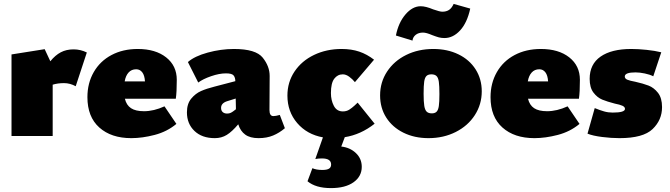

<svg xmlns="http://www.w3.org/2000/svg" viewBox="-20 -697 3435 984"><path d="M425 -428 368 -255Q339 -271 308 -271Q276 -271 250 -263V0H39V-418L209 -445L238 -383Q263 -414 291.5 -429Q320 -444 357 -444Q393 -444 425 -428Z M823 -152 884 -62Q836 -22 772.5 -5.5Q709 11 653 11Q550 11 489 -43.5Q428 -98 428 -199Q428 -271 460.5 -327.5Q493 -384 551.5 -415Q610 -446 686 -446Q777 -446 831.5 -403Q886 -360 886 -288Q886 -225 881 -191H620Q628 -158 651.5 -142.5Q675 -127 718 -127Q768 -127 823 -152ZM619 -280H723Q721 -311 709 -326.5Q697 -342 678 -342Q654 -342 639 -325.5Q624 -309 619 -280Z M1440 -40Q1412 -16 1379.5 -2.5Q1347 11 1305 11Q1262 11 1237 -7Q1212 -25 1201 -60Q1169 -22 1142 -5.5Q1115 11 1081 11Q1015 11 976.5 -26Q938 -63 938 -121Q938 -165 960 -191.5Q982 -218 1010.5 -230.5Q1039 -243 1079 -253L1186 -281Q1186 -299 1177.5 -310Q1169 -321 1138 -321Q1104 -321 1062 -306.5Q1020 -292 996 -274L943 -379Q977 -409 1044.5 -427.5Q1112 -446 1179 -446Q1291 -446 1326.5 -401.5Q1362 -357 1362 -308L1361 -133Q1361 -102 1381 -102Q1393 -102 1414 -108ZM1189 -137V-147L1188 -192L1143 -178Q1113 -168 1113 -144Q1113 -130 1121.5 -122.5Q1130 -115 1144 -115Q1155 -115 1163 -119Q1171 -123 1178.5 -129Q1186 -135 1189 -137Z M1834 158Q1834 207 1792 237Q1750 267 1676 267Q1598 267 1556 232L1581 165Q1601 174 1632 174Q1655 174 1666 167.5Q1677 161 1677 146Q1677 115 1630 115Q1611 115 1596 118L1635 7Q1553 -8 1503 -66.5Q1453 -125 1453 -207Q1453 -276 1489.5 -330.5Q1526 -385 1589.5 -415.5Q1653 -446 1731 -446Q1781 -446 1821 -432.5Q1861 -419 1897 -391L1799 -276Q1786 -292 1769.5 -304Q1753 -316 1737 -316Q1710 -316 1693 -293.5Q1676 -271 1676 -220Q1676 -183 1691 -154.5Q1706 -126 1737 -126Q1756 -126 1770 -135Q1784 -144 1796.5 -155.5Q1809 -167 1813 -171L1900 -63Q1829 -7 1747 6L1729 54Q1774 59 1804 87.5Q1834 116 1834 158Z M1928 -208Q1928 -276 1964 -330.5Q2000 -385 2062 -415.5Q2124 -446 2201 -446Q2273 -446 2329.5 -418.5Q2386 -391 2417.5 -341.5Q2449 -292 2449 -229Q2449 -162 2413.5 -107Q2378 -52 2315.5 -20.5Q2253 11 2176 11Q2104 11 2047.5 -17Q1991 -45 1959.5 -94.5Q1928 -144 1928 -208ZM2232 -215Q2232 -257 2229 -278Q2226 -299 2217 -307.5Q2208 -316 2191 -316Q2174 -316 2165.5 -307.5Q2157 -299 2154 -278.5Q2151 -258 2151 -217Q2151 -175 2154.5 -154Q2158 -133 2167 -124.5Q2176 -116 2193 -116Q2209 -116 2217.5 -124.5Q2226 -133 2229 -153.5Q2232 -174 2232 -215ZM2009 -515Q2022 -581 2058 -623Q2094 -665 2136 -665Q2162 -665 2200 -649Q2234 -637 2247 -637Q2267 -637 2281 -646Q2295 -655 2305 -677L2390 -653Q2374 -580 2338 -541Q2302 -502 2258 -502Q2242 -502 2229 -505.5Q2216 -509 2195 -517Q2165 -530 2148 -530Q2125 -530 2110.5 -518.5Q2096 -507 2094 -489Z M2889 -152 2950 -62Q2902 -22 2838.5 -5.5Q2775 11 2719 11Q2616 11 2555 -43.5Q2494 -98 2494 -199Q2494 -271 2526.5 -327.5Q2559 -384 2617.5 -415Q2676 -446 2752 -446Q2843 -446 2897.5 -403Q2952 -360 2952 -288Q2952 -225 2947 -191H2686Q2694 -158 2717.5 -142.5Q2741 -127 2784 -127Q2834 -127 2889 -152ZM2685 -280H2789Q2787 -311 2775 -326.5Q2763 -342 2744 -342Q2720 -342 2705 -325.5Q2690 -309 2685 -280Z M2991 -12 3028 -143Q3055 -132 3076 -126Q3097 -120 3120 -120Q3183 -120 3183 -139Q3183 -149 3170 -155Q3157 -161 3131 -166Q3092 -176 3066.5 -186.5Q3041 -197 3021.5 -222.5Q3002 -248 3002 -293Q3002 -368 3058 -407Q3114 -446 3215 -446Q3251 -446 3294 -441.5Q3337 -437 3369 -429L3328 -306Q3311 -315 3284.5 -320.5Q3258 -326 3237 -326Q3182 -326 3182 -305Q3182 -294 3195 -288.5Q3208 -283 3236 -278Q3276 -269 3303.5 -258.5Q3331 -248 3352 -221.5Q3373 -195 3373 -148Q3373 -82 3324.5 -35.5Q3276 11 3155 11Q3113 11 3065.5 5Q3018 -1 2991 -12Z"/></svg>

Font: Ysabeau Black
Style: Regular
Weight: 900
Designer: Christian Thalmann (Catharsis Fonts)
Version: Version 0.003